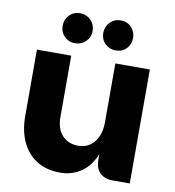

<svg xmlns="http://www.w3.org/2000/svg" viewBox="-85 -843 845 926"><g transform="rotate(10 337.0 -380.0)"><path d="M442 -85V-558H611V0H527Q487 0 464.5 -22.5Q442 -45 442 -85ZM271 7Q203 7 155.5 -23Q108 -53 83 -107Q58 -161 58 -233V-558H226V-258Q226 -200 255.5 -168Q285 -136 334 -136Q368 -136 392 -153Q416 -170 429 -200Q442 -230 442 -268L465 -239Q462 -153 435.5 -99Q409 -45 366 -19Q323 7 271 7ZM233 -620Q202 -620 181 -641Q160 -662 160 -693Q160 -724 181 -745.5Q202 -767 233 -767Q264 -767 285.5 -745.5Q307 -724 307 -693Q307 -662 285.5 -641Q264 -620 233 -620ZM432 -620Q401 -620 380 -641Q359 -662 359 -693Q359 -724 380 -745.5Q401 -767 432 -767Q464 -767 484.5 -745.5Q505 -724 505 -693Q505 -662 484.5 -641Q464 -620 432 -620Z"/></g></svg>

Font: Parkinsans
Style: Bold
Weight: 700
Designer: Red Stone, Indian Type Foundry
Foundry: Indian Type Foundry
Version: Version 1.000